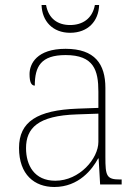

<svg xmlns="http://www.w3.org/2000/svg" viewBox="-20 -737 557 767"><path d="M260 -606C331 -606 374 -652 376 -717H359C349 -662 309 -637 260 -637C211 -637 174 -662 164 -717H146C148 -652 191 -606 260 -606ZM197 10C295 10 349 -61 372 -104H374L380 0H466V-20H459C405 -20 401 -35 401 -110V-386C401 -481 359 -542 242 -542C127 -542 98 -482 98 -441C98 -409 105 -395 119 -395C119 -471 143 -517 242 -517C355 -517 373 -456 373 -371V-306L290 -303C129 -297 56 -251 56 -146C56 -39 118 10 197 10ZM201 -15C117 -15 84 -77 84 -145C84 -225 131 -275 287 -280L373 -283V-170C373 -104 298 -15 201 -15Z"/></svg>

Font: Noto Serif Malayalam Thin
Style: Regular
Weight: 100
Designer: Indian type Foundry, Jelle Bosma, Monotype Design Team
Foundry: Monotype Imaging Inc.
Version: Version 2.104